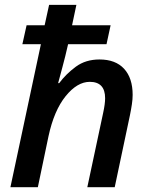

<svg xmlns="http://www.w3.org/2000/svg" viewBox="-20 -780 630 800"><path d="M23.4 0 150.4 -595.7H73.2L90.8 -674.8H166L184.6 -759.8H298.3L280.3 -674.8H440.9L423.8 -595.7H263.7Q251.5 -542 240 -499.8Q228.5 -457.5 222.2 -433.6H226.6Q254.9 -471.7 295.9 -502Q336.9 -532.2 394.5 -532.2Q461.4 -532.2 497.1 -493.4Q532.7 -454.6 532.7 -384.8Q532.7 -366.2 529.5 -345.2Q526.4 -324.2 521.5 -300.3L458 0H343.8L409.7 -309.1Q418 -347.2 418 -370.6Q418 -439 354 -439Q301.8 -439 253.4 -379.2Q205.1 -319.3 182.1 -212.4L137.7 0Z"/></svg>

Font: Open Sans SemiBold
Style: Italic
Weight: 600
Italic angle: -12°
Designer: Monotype Design Team
Foundry: Monotype Imaging Inc.
Version: Version 3.003; ttfautohint (v1.8.4)